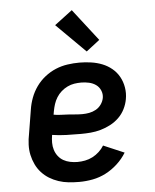

<svg xmlns="http://www.w3.org/2000/svg" viewBox="-55 -827 710 882"><g transform="rotate(-5 300.0 -386.5)"><path d="M275 8Q250 8 226 5.5Q202 3 179.5 -4.5Q157 -12 137.5 -24Q118 -36 102.5 -53Q87 -70 77 -91Q67 -112 62 -135Q57 -158 58 -183Q59 -208 64 -232L82 -342Q86 -369 96 -396Q106 -423 123 -447Q140 -471 163.5 -489.5Q187 -508 213.5 -519Q240 -530 268 -534Q296 -538 323 -538Q350 -538 377 -534Q404 -530 428 -520.5Q452 -511 472 -494.5Q492 -478 504.5 -455.5Q517 -433 521.5 -406Q526 -379 521 -352Q517 -329 506 -307Q495 -285 477.5 -268Q460 -251 438 -239.5Q416 -228 393 -221.5Q370 -215 347 -213Q324 -211 301 -211Q268 -211 234.5 -212Q201 -213 169 -218V-217Q166 -200 166 -182.5Q166 -165 171 -149Q176 -133 186 -120Q196 -107 210 -99Q224 -91 241 -87.5Q258 -84 275 -84Q292 -84 310 -87.5Q328 -91 344.5 -99.5Q361 -108 375 -121Q389 -134 398 -149L494 -108Q477 -80 452 -57Q427 -34 398 -19Q369 -4 337.5 2Q306 8 275 8ZM316 -301Q332 -301 348 -304Q364 -307 378.5 -315Q393 -323 403 -337Q413 -351 416 -367Q419 -385 412 -401.5Q405 -418 391 -428Q377 -438 359 -442Q341 -446 323 -446Q307 -446 291 -443.5Q275 -441 259.5 -433.5Q244 -426 231 -414.5Q218 -403 209 -388.5Q200 -374 195 -358.5Q190 -343 187 -327L184 -310Q200 -307 217 -306.5Q234 -306 250.5 -305Q267 -304 283 -302.5Q299 -301 316 -301ZM361 -586 227 -719 309 -781 423 -634Z"/></g></svg>

Font: Iosevka Slab Semibold Extended
Style: Italic
Weight: 600
Width: 7
Italic angle: -9°
Monospace: yes
Designer: Belleve Invis
Foundry: Belleve Invis
Version: Version 11.1.0; ttfautohint (v1.8.3)